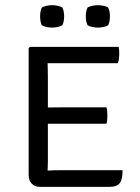

<svg xmlns="http://www.w3.org/2000/svg" viewBox="-20 -724 542 744"><path d="M455 -64.5Q455 -27.5 443.5 -13.8Q432 0 405.5 0H134.5Q114.5 0 102.8 -12.5Q91 -25 91 -47.5V-537.5L96 -542.5H440Q441.5 -534.5 441.8 -526.8Q442 -519 442 -512.5Q442 -506 441 -496.8Q440 -487.5 436.5 -479H219Q208.5 -479 194 -479Q179.5 -479 164.5 -479Q164.5 -470 165 -456.8Q165.5 -443.5 165.5 -428.5V-307.5Q180.5 -307.5 194.8 -307.8Q209 -308 219 -308H392.5Q395 -300 395.5 -291Q396 -282 396 -276Q396 -269.5 395.5 -260.8Q395 -252 392.5 -244.5H219Q209 -244.5 194.8 -244.5Q180.5 -244.5 165.5 -244.5V-99Q165.5 -89.5 165 -78.8Q164.5 -68 164.5 -63Q187.5 -64.5 220.5 -64.5ZM135.5 -660.5Q135.5 -681.5 142 -695Q148.5 -699 160.5 -701.5Q172.5 -704 182 -704Q191 -704 203.2 -701.5Q215.5 -699 221.5 -695Q228.5 -681.5 228.5 -660.5Q228.5 -639.5 221.5 -626Q215.5 -622 203.2 -619.5Q191 -617 182 -617Q172.5 -617 160.5 -619.5Q148.5 -622 142 -626Q135.5 -639.5 135.5 -660.5ZM312.5 -660.5Q312.5 -681.5 319.5 -695Q325.5 -699 337.8 -701.5Q350 -704 359 -704Q368.5 -704 380.8 -701.5Q393 -699 399 -695Q406 -681.5 406 -660.5Q406 -639.5 399 -626Q393 -622 380.8 -619.5Q368.5 -617 359 -617Q350 -617 337.8 -619.5Q325.5 -622 319.5 -626Q312.5 -639.5 312.5 -660.5Z"/></svg>

Font: Signika SC Light
Style: Regular
Weight: 300
Designer: Anna Giedryś
Foundry: Anna Giedryś
Version: Version 2.000; ttfautohint (v1.8.3) -l 8 -r 50 -G 200 -x 9 -